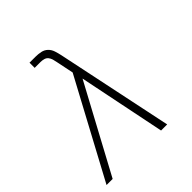

<svg xmlns="http://www.w3.org/2000/svg" viewBox="-200 -868 1001 1001"><g transform="rotate(-45 300.0 -367.5)"><path d="M11 0 301 -540 281 -637Q279 -649 275.5 -660.5Q272 -672 265 -681Q258 -690 246 -693.5Q234 -697 221 -697H178V-735H221Q242 -735 261 -731Q280 -727 293.5 -714Q307 -701 313 -682.5Q319 -664 323 -645L458 0H413L315 -481L56 0Z"/></g></svg>

Font: Iosevka SS04 XLt Ex Obl
Style: Regular
Weight: 200
Width: 7
Italic angle: -9°
Monospace: yes
Designer: Belleve Invis
Foundry: Belleve Invis
Version: Version 19.0.0; ttfautohint (v1.8.4)